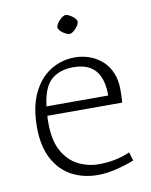

<svg xmlns="http://www.w3.org/2000/svg" viewBox="-75 -686 592 753"><g transform="rotate(-10 220.5 -309.0)"><path d="M255 11Q196 11 150 -14Q104 -39 77.5 -89.5Q51 -140 51 -215Q51 -295 77 -349.5Q103 -404 147 -431.5Q191 -459 244 -459Q276 -459 304 -448.5Q332 -438 353.5 -418.5Q375 -399 387 -370Q399 -341 399 -304Q399 -289 398.5 -274.5Q398 -260 397 -252H99Q98 -245 98 -238Q98 -231 98 -223Q98 -153 122 -110.5Q146 -68 184.5 -49Q223 -30 265 -30Q297 -30 327 -35.5Q357 -41 390 -55L400 -21Q364 -7 326.5 2Q289 11 255 11ZM102 -289H348Q348 -356 319.5 -389Q291 -422 232 -422Q177 -422 144 -393Q111 -364 102 -289ZM198 -587Q198 -593 202.5 -600.5Q207 -608 213.5 -614.5Q220 -621 226.5 -625Q233 -629 237 -629Q242 -629 249 -626Q256 -623 263 -618Q270 -613 275 -607Q280 -601 280 -594Q280 -588 275.5 -581Q271 -574 265 -567.5Q259 -561 252.5 -557Q246 -553 241 -553Q237 -553 229.5 -556Q222 -559 215 -564Q208 -569 203 -575Q198 -581 198 -587Z"/></g></svg>

Font: Ancizar Sans Thin
Style: Regular
Weight: 100
Designer: Cesar Puertas, Viviana Monsalve, Julian Moncada, Julian Prieto, Jose Castro, Mariel Hernandez, Felipe Aragon, Sara Alarc
Version: Version 8.100